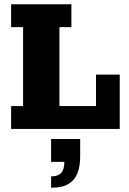

<svg xmlns="http://www.w3.org/2000/svg" viewBox="-20 -603 602 898"><path d="M32 0V-107H88V-476H32V-583H314V-476H258V-107H429V-254H540V0ZM219 275V222Q251 222 266 206Q281 190 281 154H219V47H355V129Q355 174 342.5 206.5Q330 239 301 257Q272 275 219 275Z"/></svg>

Font: Rokkitt ExtraBold
Style: Regular
Weight: 800
Version: Version 3.103